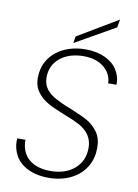

<svg xmlns="http://www.w3.org/2000/svg" viewBox="-98 -963 742 1034"><g transform="rotate(10 273.5 -446.0)"><path d="M57 -82C86 -27 152 7 241 7C375 7 458 -71 470 -167C471 -182 472 -192 472 -197C472 -232 464 -261 447 -284C430 -307 410 -325 386 -338C362 -351 330 -365 291 -381C256 -394 229 -407 209 -418C168 -440 137 -472 137 -523C137 -569 154 -605 188 -632C221 -658 264 -671 316 -671C421 -671 469 -605 469 -553C469 -552 469 -551 469 -550H515C515 -552 515 -555 515 -557C515 -582 508 -606 494 -629C466 -676 404 -709 320 -709C189 -709 103 -634 93 -540C92 -528 91 -520 91 -515C91 -483 99 -457 115 -436C146 -394 187 -375 264 -344C301 -330 330 -317 351 -306C393 -283 426 -247 426 -190C426 -142 410 -104 377 -75C344 -46 300 -31 245 -31C118 -31 84 -109 84 -165C84 -168 84 -170 84 -173H39C39 -168 38 -163 38 -158C38 -130 45 -105 57 -82ZM465 -855 473 -899 253 -768 247 -731Z"/></g></svg>

Font: Momo Neue ExtLt
Style: Italic
Weight: 200
Italic angle: -10°
Designer: Ninad Kale (Devanagari), Jonny Pinhorn (Latin)
Foundry: Indian Type Foundry
Version: 4.004